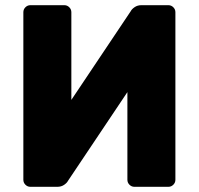

<svg xmlns="http://www.w3.org/2000/svg" viewBox="-20 -720 766 740"><path d="M97 0Q86 0 78 -8Q70 -16 70 -27V-673Q70 -684 78 -692Q86 -700 97 -700H228Q239 -700 247 -692Q255 -684 255 -673V-335L484 -677Q488 -685 499 -692.5Q510 -700 525 -700H629Q640 -700 648 -692Q656 -684 656 -673V-27Q656 -16 648 -8Q640 0 629 0H498Q487 0 479 -8Q471 -16 471 -27V-365L242 -23Q238 -15 227 -7.5Q216 0 201 0Z"/></svg>

Font: Hezaedrus
Style: Bold
Weight: 700
Designer: Hubert & Fischer
Foundry: Hubert & Fischer
Version: Version 1.10;September 3, 2019;FontCreator 11.5.0.2425 64-bi